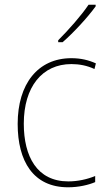

<svg xmlns="http://www.w3.org/2000/svg" viewBox="-20 -785 454 815"><path d="M386 -758V-765H356C325 -719 272 -659 227 -614V-606H246C293 -647 352 -711 386 -758ZM269 10C314 10 356 0 384 -12V-38C351 -24 310 -15 270 -15C137 -15 81 -121 81 -260C81 -416 159 -513 283 -513C316 -513 349 -507 381 -492L387 -516C356 -530 323 -538 283 -538C141 -538 55 -429 55 -259C55 -101 121 10 269 10Z"/></svg>

Font: Noto Sans Lao SemiCondensed Thin
Style: Regular
Weight: 100
Width: 4
Designer: Monotype Design Team
Foundry: Monotype Imaging Inc.
Version: Version 2.003